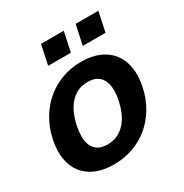

<svg xmlns="http://www.w3.org/2000/svg" viewBox="-168 -845 947 990"><g transform="rotate(-30 305.5 -350.5)"><path d="M19.5 -257.8Q32.7 -319.8 62.5 -370.1Q92.3 -420.4 134.8 -456.1Q177.2 -491.7 230.7 -511.2Q284.2 -530.8 344.7 -530.8Q405.8 -530.8 451.2 -511.2Q496.6 -491.7 523.9 -456.1Q551.3 -420.4 559.6 -370.1Q567.9 -319.8 554.7 -257.8Q541.5 -195.8 511.7 -145.8Q481.9 -95.7 439.5 -60.3Q397 -24.9 343.5 -5.9Q290 13.2 229 13.2Q168.5 13.2 123 -5.9Q77.6 -24.9 50.3 -60.3Q22.9 -95.7 14.6 -145.8Q6.3 -195.8 19.5 -257.8ZM161.6 -257.8Q155.3 -226.6 154.8 -197Q154.3 -167.5 163.8 -144.3Q173.3 -121.1 194.3 -106.9Q215.3 -92.8 251.5 -92.8Q287.6 -92.8 314.9 -106.9Q342.3 -121.1 361.8 -144.3Q381.3 -167.5 393.8 -197Q406.2 -226.6 412.6 -257.8Q419.4 -289.1 419.4 -318.8Q419.4 -348.6 409.9 -372.1Q400.4 -395.5 379.2 -409.7Q357.9 -423.8 321.8 -423.8Q285.6 -423.8 258.5 -409.7Q231.4 -395.5 212.2 -372.1Q192.9 -348.6 180.7 -318.8Q168.5 -289.1 161.6 -257.8ZM554.2 -713.9 529.3 -597.2H394L418.9 -713.9ZM348.1 -713.9 323.2 -597.2H188L212.9 -713.9Z"/></g></svg>

Font: XB Khoramshahr
Style: Bold Italic
Weight: 700
Italic angle: -12°
Designer: Behnam
Foundry: Irmug
Version: Version 8.005 2009